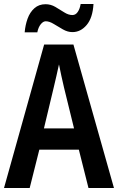

<svg xmlns="http://www.w3.org/2000/svg" viewBox="-20 -988 588 957"><path d="M421 -51 373 -242H176L128 -51H0L200 -766H346L548 -51ZM299 -552Q292 -582 285.5 -611.5Q279 -641 274 -667Q269 -642 261 -608.5Q253 -575 248 -553L199 -348H349ZM103 -827Q106 -863 117.5 -895Q129 -927 151.5 -947Q174 -967 207 -967Q233 -967 256 -953.5Q279 -940 300 -926.5Q321 -913 341 -913Q357 -913 367.5 -928.5Q378 -944 382 -968H446Q442 -899 412 -863.5Q382 -828 341 -828Q317 -828 293.5 -841.5Q270 -855 248 -868.5Q226 -882 208 -882Q195 -882 183 -867Q171 -852 166 -827Z"/></svg>

Font: Noto Sans Tamil UI Condensed SemiBold
Style: Regular
Weight: 600
Width: 3
Designer: Jelle Bosma - Monotype Design Team
Foundry: Monotype Imaging Inc.
Version: Version 2.004; ttfautohint (v1.8.4.7-5d5b)